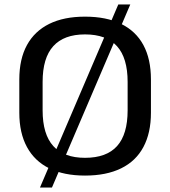

<svg xmlns="http://www.w3.org/2000/svg" viewBox="-20 -783 767 865"><path d="M363 8Q268 8 202 -24.5Q136 -57 101.5 -120.5Q67 -184 67 -275V-425Q67 -517 101.5 -580Q136 -643 202 -675.5Q268 -708 363 -708Q459 -708 525.5 -675.5Q592 -643 626 -580Q660 -517 660 -425V-275Q660 -184 626 -120.5Q592 -57 525.5 -24.5Q459 8 363 8ZM363 -72Q460 -72 507.5 -125Q555 -178 555 -286V-414Q555 -522 507 -575Q459 -628 363 -628Q268 -628 220 -575Q172 -522 172 -414V-286Q172 -178 220 -125Q268 -72 363 -72ZM567 -763 214 62H160L513 -763Z"/></svg>

Font: Pathway Extreme 8pt Thin 12pt Medium
Style: Regular
Weight: 500
Version: Version 1.001;gftools[0.9.26]